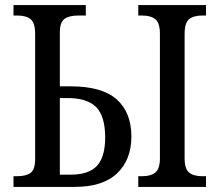

<svg xmlns="http://www.w3.org/2000/svg" viewBox="-20 -734 861 754"><path d="M33 -42H47Q82 -42 100 -55Q118 -68 118 -110V-601Q118 -644 100.5 -658.5Q83 -673 48 -673H33V-714H317V-673H287Q252 -673 233.5 -660Q215 -647 215 -606V-395H257Q381 -395 438.5 -343.5Q496 -292 496 -198Q496 -107 440 -53.5Q384 0 273 0H33ZM523 -42H539Q572 -42 590 -56.5Q608 -71 608 -112V-601Q608 -644 590 -658.5Q572 -673 539 -673H523V-714H789V-673H774Q740 -673 722.5 -658.5Q705 -644 705 -601V-113Q705 -71 722.5 -56.5Q740 -42 774 -42H789V0H523ZM256 -48Q329 -48 361 -83Q393 -118 393 -194Q393 -277 358 -313Q323 -349 244 -349H215V-48Z"/></svg>

Font: Noto Serif Narrow
Style: Regular
Weight: 400
Width: 4
Designer: Monotype Design Team
Foundry: Monotype Imaging Inc.
Version: Version 1.001